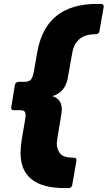

<svg xmlns="http://www.w3.org/2000/svg" viewBox="-20 -811 550 981"><path d="M331 150H310Q85 150 85 -30Q85 -61 91 -98Q111 -211 111 -221Q111 -233 106 -240.5Q101 -248 82 -248H50Q37 -248 37 -260L56 -377Q59 -391 75 -393H107Q126 -393 136.5 -403Q147 -413 153 -446L170 -542Q212 -791 475 -791H496Q510 -791 510 -777L488 -651Q485 -636 466 -636Q366 -636 349 -540L327 -416Q314 -338 247 -320Q296 -305 296 -251Q296 -239 283 -164.5Q270 -90 270 -78Q270 -49 287 -27Q304 -5 358 -5Q371 -5 371 7Q371 10 349 134Q347 149 331 150Z"/></svg>

Font: YamahaIndonesia935. App XBold
Style: Italic
Weight: 800
Italic angle: -10°
Designer: Dalton Maag Ltd
Foundry: Dalton Maag Ltd
Version: Version 1.002; January 01, 2024; Regular/Italic